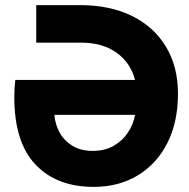

<svg xmlns="http://www.w3.org/2000/svg" viewBox="-20 -720 742 752"><path d="M347 12Q202 12 119 -75.5Q36 -163 36 -340Q36 -358 37 -373.5Q38 -389 40 -407H509Q491 -475 436 -514Q381 -553 297 -553H122V-700H292Q410 -700 496 -658Q582 -616 629.5 -538Q677 -460 677 -353Q677 -242 635.5 -160Q594 -78 519.5 -33Q445 12 347 12ZM343 -129Q390 -129 424.5 -148.5Q459 -168 480.5 -200Q502 -232 509 -270H193Q196 -233 213.5 -201Q231 -169 263.5 -149Q296 -129 343 -129Z"/></svg>

Font: MuseoModerno
Style: Bold
Weight: 700
Designer: Pablo Cosgaya, Héctor Gatti, Marcela Romero, and the Authors of The MuseoModerno Project.
Foundry: Omnibus-Type Team
Version: Version 1.001